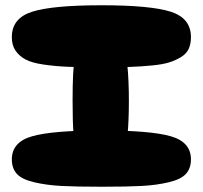

<svg xmlns="http://www.w3.org/2000/svg" viewBox="-20 -712 771 730"><path d="M366 -456Q430 -456 472.5 -457.5Q515 -459 557 -463Q599 -467 624 -475Q649 -483 669 -495.5Q689 -508 697.5 -526.5Q706 -545 706 -571Q706 -643 629 -667.5Q552 -692 366 -692Q180 -692 102.5 -667.5Q25 -643 25 -571Q25 -540 39 -519.5Q53 -499 77 -486Q101 -473 146 -466.5Q191 -460 240 -458Q289 -456 366 -456ZM706 -106Q706 -172 629 -194Q552 -216 366 -216Q180 -216 102.5 -194Q25 -172 25 -106Q25 -72 44 -51Q63 -30 110 -19Q157 -8 213 -5Q269 -2 366 -2Q463 -2 519 -5Q575 -8 621.5 -19Q668 -30 687 -51Q706 -72 706 -106ZM360 -35Q425 -35 447.5 -103.5Q470 -172 470 -328Q470 -484 447.5 -554Q425 -624 360 -624Q333 -624 313.5 -610Q294 -596 283 -573.5Q272 -551 266 -511Q260 -471 258 -430Q256 -389 256 -328Q256 -250 259.5 -202.5Q263 -155 273 -113.5Q283 -72 304.5 -53.5Q326 -35 360 -35Z"/></svg>

Font: Cherry Bomb
Style: Regular
Weight: 400
Designer: satsuyako
Foundry: satsuyako
Version: Version 4.0